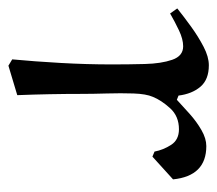

<svg xmlns="http://www.w3.org/2000/svg" viewBox="-50 -463 516 456"><g transform="rotate(90 208.0 -235.0)"><path d="M406 -388 352 -339 340 -344Q336 -365 324 -383.5Q312 -402 287 -402Q256 -402 237 -381Q218 -360 210 -340Q203 -324 202 -294Q201 -264 202 -230.5Q203 -197 203 -170Q203 -95 206 -18L136 3L121 -6Q126 -59 129.5 -121Q133 -183 133 -243Q133 -282 132 -321Q131 -360 122 -386Q113 -412 90 -412Q73 -412 52 -402Q31 -392 12 -381L0 -398Q20 -414 43.5 -431Q67 -448 91 -460.5Q115 -473 135 -473Q169 -473 186 -453Q203 -433 207 -401L217 -397Q232 -411 250.5 -427.5Q269 -444 289 -455.5Q309 -467 327 -467Q398 -467 406 -388Z"/></g></svg>

Font: Aref Ruqaa Ink
Style: Regular
Weight: 400
Designer: Abdullah Aref
Version: Version 1.005